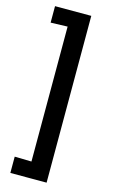

<svg xmlns="http://www.w3.org/2000/svg" viewBox="-137 -838 599 1013"><g transform="rotate(15 162.5 -331.5)"><path d="M31 124V35L123 37V-700L31 -697V-787H229V124Z"/></g></svg>

Font: Ruda
Style: Bold
Weight: 700
Designer: Mariela Monsalve and Angelina Sanchez
Foundry: Mariela Monsalve and Angelina Sanchez
Version: Version 2.000